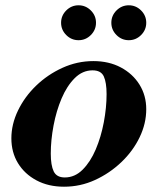

<svg xmlns="http://www.w3.org/2000/svg" viewBox="-20 -693 596 726"><path d="M222 13Q163 13 118 -11Q73 -35 48 -76Q23 -117 23 -170Q23 -223 48 -275Q73 -327 116.5 -369Q160 -411 216 -436.5Q272 -462 333 -462Q392 -462 437 -438Q482 -414 507.5 -373Q533 -332 533 -280Q533 -226 508 -174Q483 -122 439 -80Q395 -38 339.5 -12.5Q284 13 222 13ZM225 -22Q263 -22 292.5 -51.5Q322 -81 342 -128Q362 -175 372.5 -230.5Q383 -286 383 -337Q383 -381 372.5 -404Q362 -427 330 -427Q292 -427 262.5 -397.5Q233 -368 213 -321Q193 -274 182.5 -218.5Q172 -163 172 -112Q172 -68 183 -45Q194 -22 225 -22ZM467 -541Q440 -541 420.5 -560.5Q401 -580 401 -607Q401 -634 420.5 -653.5Q440 -673 467 -673Q494 -673 513.5 -653.5Q533 -634 533 -607Q533 -580 513.5 -560.5Q494 -541 467 -541ZM277 -541Q250 -541 230.5 -560.5Q211 -580 211 -607Q211 -634 230.5 -653.5Q250 -673 277 -673Q304 -673 323.5 -653.5Q343 -634 343 -607Q343 -580 323.5 -560.5Q304 -541 277 -541Z"/></svg>

Font: Libre Bodoni
Style: Bold Italic
Weight: 700
Italic angle: -13°
Version: Version 2.005;gftools[0.9.23]